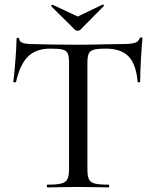

<svg xmlns="http://www.w3.org/2000/svg" viewBox="-20 -817 677 837"><path d="M50 -460Q49 -458 43.5 -458Q38 -458 38 -461Q42 -489 47 -552Q52 -615 52 -647Q52 -652 58 -652Q64 -652 64 -647Q64 -625 119 -625Q205 -622 320 -622Q379 -622 445 -624L513 -625Q550 -625 567 -630Q584 -635 589 -650Q590 -654 595.5 -654Q601 -654 601 -650Q598 -622 594.5 -560Q591 -498 591 -461Q591 -458 585.5 -458Q580 -458 580 -461Q573 -538 540 -571.5Q507 -605 442 -605Q405 -605 389 -600.5Q373 -596 367 -583.5Q361 -571 361 -542V-81Q361 -50 367.5 -36Q374 -22 393 -17Q412 -12 454 -12Q456 -12 456 -6Q456 0 454 0Q419 0 399 -1L320 -2L243 -1Q223 0 187 0Q184 0 184 -6Q184 -12 187 -12Q228 -12 247.5 -17Q267 -22 274 -36.5Q281 -51 281 -81V-544Q281 -572 275 -584.5Q269 -597 252.5 -601Q236 -605 199 -605Q137 -605 102 -570.5Q67 -536 50 -460ZM203 -791Q203 -793 206 -795Q209 -797 210 -796L319 -745L427 -797H428Q431 -797 432.5 -794.5Q434 -792 432 -790L330 -687Q326 -683 319 -683Q311 -683 307 -687L204 -789Z"/></svg>

Font: Cormorant Infant Medium
Style: Regular
Weight: 500
Designer: Christian Thalmann (Catharsis Fonts)
Foundry: Catharsis Fonts
Version: Version 4.000